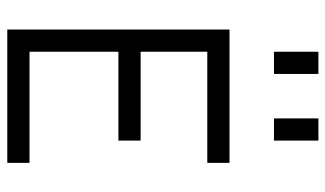

<svg xmlns="http://www.w3.org/2000/svg" viewBox="-208 -708 915 540"><g transform="rotate(90 250.0 -437.5)"><path d="M437.5 0V-62.5H125Q125 -62.5 125 -312.5H375V-375H125V-562.5H437.5V-625H62.5Q62.5 -625 62.5 0ZM125 -875Q125 -875 125 -750H187.5Q187.5 -750 187.5 -875ZM312.5 -875Q312.5 -875 312.5 -750H375Q375 -750 375 -875Z"/></g></svg>

Font: UnifontExMono
Style: Regular
Weight: 500
Version: Version 15.0.06